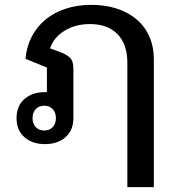

<svg xmlns="http://www.w3.org/2000/svg" viewBox="-20 -581 744 790"><path d="M504 -323Q504 -399 463.5 -440.5Q423 -482 350 -482Q290 -482 245.5 -454.5Q201 -427 186 -382L232 -365Q255 -356 268.5 -343Q282 -330 282 -297V-95Q282 -45 249.5 -16.5Q217 12 165 12Q113 12 80.5 -16.5Q48 -45 48 -95Q48 -145 80.5 -173.5Q113 -202 165 -202H173V-303L85 -339Q89 -388 110 -429Q131 -470 166 -499.5Q201 -529 249.5 -545Q298 -561 356 -561Q415 -561 462.5 -545Q510 -529 543.5 -500Q577 -471 595 -429.5Q613 -388 613 -337V189H504ZM162 -44Q184 -44 197 -58Q210 -72 210 -95Q210 -118 197 -132Q184 -146 162 -146Q140 -146 127 -132Q114 -118 114 -95Q114 -72 127 -58Q140 -44 162 -44Z"/></svg>

Font: IBM Plex Sans Thai Looped Medium
Style: Regular
Weight: 500
Designer: Mike Abbink, Paul van der Laan, Pieter van Rosmalen, Ben Mitchell, Mark Frömberg
Foundry: Bold Monday
Version: Version 1.1